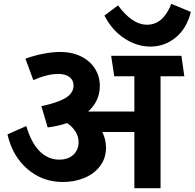

<svg xmlns="http://www.w3.org/2000/svg" viewBox="-20 -982 1016 1002"><path d="M817.9 0H681.2V-293H514.2Q533.2 -252.9 533.2 -211.9Q533.2 -156.7 502.7 -116Q472.2 -75.2 420.7 -53.7Q369.1 -32.2 308.1 -32.2Q202.1 -32.2 123.5 -99.6Q44.9 -167 19 -280.8L117.2 -324.2Q144 -234.4 188 -191.7Q231.9 -148.9 289.1 -148.9Q335.9 -148.9 363 -174.6Q390.1 -200.2 390.1 -240.2Q390.1 -270 374 -295.4Q357.9 -320.8 330.1 -339.8Q283.2 -323.7 229 -316.9L195.8 -428.2Q279.8 -445.3 321.8 -470.7Q363.8 -496.1 363.8 -535.2Q363.8 -564 342.3 -580.1Q320.8 -596.2 284.2 -596.2Q228 -596.2 153.8 -564L112.8 -675.8Q156.7 -691.9 205.3 -701.4Q253.9 -710.9 293.9 -710.9Q355 -710.9 402.1 -688Q449.2 -665 475.1 -624.5Q501 -584 501 -533.2Q501 -455.1 439.9 -399.9H681.2V-584H576.2L560.1 -690.9H926.8L941.9 -584H817.9ZM765.1 -738.8Q695.3 -738.8 630.1 -781Q564.9 -823.2 524.9 -900.9L596.2 -954.1Q629.4 -907.2 668.2 -880.1Q707 -853 748 -853Q831.1 -853 874 -961.9L976.1 -919.9Q954.1 -832 896 -785.4Q837.9 -738.8 765.1 -738.8Z"/></svg>

Font: Kadwa
Style: Bold
Weight: 700
Designer: Sol Matas
Foundry: Sol Matas
Version: Version 1.001;PS 001.000;hotconv 1.0.70;makeotf.lib2.5.58329